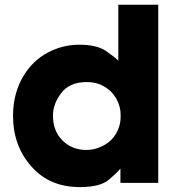

<svg xmlns="http://www.w3.org/2000/svg" viewBox="-20 -760 738 798"><path d="M637.7 -740.2Q596.7 -740.2 471.7 -740.2Q471.7 -697.3 471.7 -568.4Q471.7 -552.7 471.7 -507.8Q459 -521.5 420.9 -547.9Q382.8 -574.2 308.6 -574.2Q240.2 -574.2 177.7 -541Q116.2 -507.8 78.1 -445.3Q57.6 -412.1 45.9 -370.1Q34.2 -328.1 34.2 -279.3Q34.2 -153.3 110.4 -68.4Q185.5 17.6 311.5 17.6Q396.5 17.6 431.6 -12.7Q467.8 -43 480.5 -59.6Q480.5 -40 480.5 0Q519.5 0 637.7 0Q637.7 -184.6 637.7 -740.2ZM200.2 -280.3Q200.2 -328.1 234.4 -373Q268.6 -418.9 340.8 -418.9Q370.1 -418.9 395.5 -409.2Q420.9 -398.4 440.4 -379.9Q459 -362.3 469.7 -336.9Q481.4 -311.5 481.4 -282.2Q481.4 -278.3 481.4 -274.4Q481.4 -248 471.7 -224.6Q461.9 -198.2 442.4 -178.7Q422.9 -159.2 395.5 -148.4Q369.1 -136.7 338.9 -136.7Q280.3 -136.7 240.2 -175.8Q200.2 -214.8 200.2 -279.3Q200.2 -279.3 200.2 -280.3Z"/></svg>

Font: Avakin
Style: Bold
Weight: 700
Designer: Herb Lubalin, Tom Carnase, Ed Benguiat, Adobe Type Staff
Version: Version 1.0